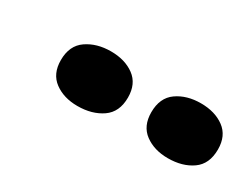

<svg xmlns="http://www.w3.org/2000/svg" viewBox="-30 -849 487 377"><g transform="rotate(30 213.0 -661.0)"><path d="M144 -598Q113 -598 92 -613.5Q71 -629 71 -660Q71 -693 93.5 -708.5Q116 -724 148 -724Q180 -724 201 -708.5Q222 -693 222 -662Q222 -629 199.5 -613.5Q177 -598 144 -598ZM349 -598Q318 -598 297 -613.5Q276 -629 276 -660Q276 -693 298 -708.5Q320 -724 352 -724Q384 -724 405 -708.5Q426 -693 426 -662Q426 -629 404 -613.5Q382 -598 349 -598Z"/></g></svg>

Font: Sansita Swashed Light
Style: Regular
Weight: 400
Version: Version 1.003